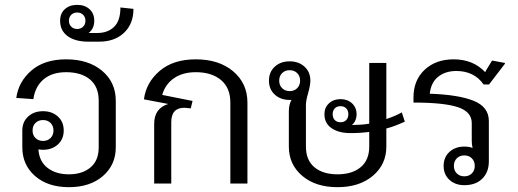

<svg xmlns="http://www.w3.org/2000/svg" viewBox="-20 -761 2148 796"><path d="M47.5 -355Q56.7 -422.5 110.4 -468.8Q164.2 -515 254.2 -515Q346.7 -515 403.3 -467.5Q460 -420 460 -343.3V-150Q460 -77.5 406.7 -31.2Q353.3 15 265.8 15Q178.3 15 125.4 -31.2Q72.5 -77.5 72.5 -150V-220Q72.5 -255.8 96.7 -277.9Q120.8 -300 158.3 -300Q195.8 -300 220 -277.9Q244.2 -255.8 244.2 -220Q244.2 -184.2 220 -162.1Q195.8 -140 158.3 -140Q150.8 -140 139.2 -141.7Q142.5 -91.7 177.1 -65Q211.7 -38.3 265.8 -38.3Q321.7 -38.3 355.4 -67.1Q389.2 -95.8 389.2 -150V-343.3Q389.2 -401.7 352.9 -431.7Q316.7 -461.7 254.2 -461.7Q195.8 -461.7 160.8 -432.1Q125.8 -402.5 118.3 -350ZM189.6 -251.3Q177.5 -263.3 158.3 -263.3Q139.2 -263.3 127.1 -251.3Q115 -239.2 115 -220Q115 -200.8 127.1 -188.8Q139.2 -176.7 158.3 -176.7Q177.5 -176.7 189.6 -188.8Q201.7 -200.8 201.7 -220Q201.7 -239.2 189.6 -251.3Z M324.6 -699.6Q315 -709.2 300 -709.2Q285 -709.2 275.4 -699.6Q265.8 -690 265.8 -675Q265.8 -660 275.4 -650.4Q285 -640.8 300 -640.8Q315 -640.8 324.6 -650.4Q334.2 -660 334.2 -675Q334.2 -690 324.6 -699.6ZM370.8 -675Q370.8 -642.5 347.5 -624.2H362.5H383.3Q426.7 -624.2 452.9 -649.6Q479.2 -675 479.2 -730L533.3 -724.2Q533.3 -661.7 494.2 -625Q455 -588.3 391.7 -588.3H345.8Q291.7 -588.3 260.4 -611.2Q229.2 -634.2 229.2 -675Q229.2 -705 248.7 -722.9Q268.3 -740.8 300 -740.8Q331.7 -740.8 351.2 -722.9Q370.8 -705 370.8 -675Z M619.2 0V-247.5Q619.2 -311.7 677.5 -330L576.7 -349.2Q585.8 -419.2 642.1 -467.1Q698.3 -515 791.7 -515Q888.3 -515 947.1 -465Q1005.8 -415 1005.8 -335.8V0H935V-335.8Q935 -396.7 896.3 -429.2Q857.5 -461.7 791.7 -461.7Q737.5 -461.7 701.3 -436.7Q665 -411.7 652.5 -367.5L778.3 -342.5L770.8 -311.7Q770 -311.7 759.6 -312.9Q749.2 -314.2 744.2 -314.2Q690 -314.2 690 -254.2V0Z M1149.6 -395.4Q1161.7 -383.3 1180.8 -383.3Q1200 -383.3 1212.1 -395.4Q1224.2 -407.5 1224.2 -426.7Q1224.2 -445.8 1212.1 -457.9Q1200 -470 1180.8 -470Q1161.7 -470 1149.6 -457.9Q1137.5 -445.8 1137.5 -426.7Q1137.5 -407.5 1149.6 -395.4ZM1180.8 -346.7Q1143.3 -346.7 1119.2 -368.8Q1095 -390.8 1095 -426.7Q1095 -462.5 1119.2 -484.6Q1143.3 -506.7 1180.8 -506.7Q1218.3 -506.7 1242.5 -484.6Q1266.7 -462.5 1266.7 -426.7Q1266.7 -407.5 1257.5 -375.4Q1248.3 -343.3 1248.3 -325V-153.3Q1248.3 -97.5 1283.3 -67.9Q1318.3 -38.3 1379.2 -38.3Q1440 -38.3 1475.4 -67.9Q1510.8 -97.5 1510.8 -153.3V-214.2Q1475 -209.2 1433.3 -209.2Q1384.2 -209.2 1354.6 -229.6Q1325 -250 1325 -287.5Q1325 -315 1343.8 -332.5Q1362.5 -350 1391.7 -350Q1420.8 -350 1439.6 -332.5Q1458.3 -315 1458.3 -287.5Q1458.3 -260 1439.2 -242.5Q1443.3 -243.3 1451.7 -243.3Q1481.7 -243.3 1510.8 -248.3V-500H1581.7V-267.5Q1619.2 -280 1645.8 -295L1658.3 -256.7Q1612.5 -235.8 1581.7 -228.3V-153.3Q1581.7 -79.2 1525.8 -32.1Q1470 15 1379.2 15Q1288.3 15 1232.9 -32.1Q1177.5 -79.2 1177.5 -153.3V-300Q1177.5 -326.7 1188.3 -346.7ZM1415.4 -311.7Q1406.7 -320.8 1391.7 -320.8Q1376.7 -320.8 1367.9 -311.7Q1359.2 -302.5 1359.2 -287.5Q1359.2 -272.5 1367.9 -263.3Q1376.7 -254.2 1391.7 -254.2Q1406.7 -254.2 1415.4 -263.3Q1424.2 -272.5 1424.2 -287.5Q1424.2 -302.5 1415.4 -311.7Z M1991.7 -461.7Q1994.2 -468.3 1996.7 -471.7L2020 -510L2073.3 -500V-496.7L2007.5 -410.8H1985Q1945.8 -466.7 1871.7 -466.7Q1826.7 -466.7 1796.7 -442.9Q1766.7 -419.2 1761.7 -372.5Q1881.7 -368.3 1944.2 -342.9Q2006.7 -317.5 2006.7 -259.2V-150V-92.5Q2006.7 -47.5 1979.6 -20.4Q1952.5 6.7 1905 6.7Q1867.5 6.7 1843.3 -15.4Q1819.2 -37.5 1819.2 -73.3Q1819.2 -109.2 1843.3 -131.2Q1867.5 -153.3 1905 -153.3Q1925 -153.3 1939.2 -147.5Q1935.8 -161.7 1935.8 -179.2V-250.8Q1935.8 -297.5 1878.3 -316.7Q1820.8 -335.8 1694.2 -335.8V-356.7Q1694.2 -428.3 1740.4 -471.7Q1786.7 -515 1860.8 -515Q1941.7 -515 1991.7 -461.7ZM1936.2 -104.6Q1924.2 -116.7 1905 -116.7Q1885.8 -116.7 1873.8 -104.6Q1861.7 -92.5 1861.7 -73.3Q1861.7 -54.2 1873.8 -42.1Q1885.8 -30 1905 -30Q1924.2 -30 1936.2 -42.1Q1948.3 -54.2 1948.3 -73.3Q1948.3 -92.5 1936.2 -104.6Z"/></svg>

Font: Boon
Style: Regular
Weight: 400
Designer: Sungsit Sawaiwan
Foundry: FontUni
Version: Version 3.0